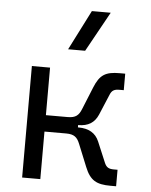

<svg xmlns="http://www.w3.org/2000/svg" viewBox="-55 -841 697 888"><g transform="rotate(5 293.0 -396.5)"><path d="M81.1 0H165.5V-220.7H266.6C303.7 -220.7 317.9 -207.5 329.6 -178.7L372.1 -74.2C396.5 -13.7 426.3 2.4 491.7 2.4H517.6V-74.2H500.5C477.5 -74.2 465.8 -80.1 457 -100.6L416.5 -196.8C400.4 -234.9 368.2 -253.4 320.8 -253.4H317.9V-264.2C365.2 -264.2 393.6 -282.7 410.2 -320.8L450.7 -417C459 -437.5 470.7 -443.4 494.1 -443.4H514.2V-520H488.3C423.3 -520 396.5 -503.9 372.1 -443.4L329.6 -338.9C317.9 -310.1 303.7 -296.9 266.6 -296.9H165.5V-517.6H81.1ZM241.2 -609.4H320.3L422.9 -794.9H335.4Z"/></g></svg>

Font: Cascadia Code SemiLight
Style: Regular
Weight: 350
Monospace: yes
Designer: Aaron Bell
Foundry: Saja Typeworks
Version: Version 2404.023